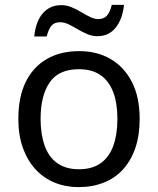

<svg xmlns="http://www.w3.org/2000/svg" viewBox="-20 -755 645 785"><path d="M551 -269Q551 -202 533.5 -150.5Q516 -99 483.5 -63Q451 -27 404.5 -8.5Q358 10 301 10Q248 10 203 -8.5Q158 -27 125 -63Q92 -99 73.5 -150.5Q55 -202 55 -269Q55 -358 85 -419.5Q115 -481 171 -513.5Q227 -546 304 -546Q377 -546 432.5 -513.5Q488 -481 519.5 -419.5Q551 -358 551 -269ZM146 -269Q146 -206 162.5 -159.5Q179 -113 214 -88Q249 -63 303 -63Q357 -63 392 -88Q427 -113 443.5 -159.5Q460 -206 460 -269Q460 -333 443 -378Q426 -423 391.5 -447.5Q357 -472 302 -472Q220 -472 183 -418Q146 -364 146 -269ZM120 -606Q123 -636 131.5 -659.5Q140 -683 154 -699.5Q168 -716 187 -725Q206 -734 230 -734Q252 -734 272.5 -725.5Q293 -717 312 -705.5Q331 -694 348.5 -685.5Q366 -677 382 -677Q405 -677 417.5 -691.5Q430 -706 437 -735H487Q481 -677 453 -642Q425 -607 378 -607Q357 -607 337 -615.5Q317 -624 297.5 -635.5Q278 -647 260.5 -655.5Q243 -664 226 -664Q202 -664 190 -649.5Q178 -635 171 -606Z"/></svg>

Font: Noto Sans Gujarati
Style: Regular
Weight: 400
Designer: Jelle Bosma - Monotype Design Team, Universal Thirst
Foundry: Monotype Imaging Inc.
Version: Version 2.102